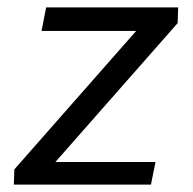

<svg xmlns="http://www.w3.org/2000/svg" viewBox="-20 -500 522 520"><path d="M461.2 -437.5 130 -61.2H401.2L388.8 0H17.5L18.8 -41.2L348.8 -416.2H92.5L105 -480H462.5Z"/></svg>

Font: Cambay
Style: Italic
Weight: 400
Italic angle: -11°
Designer: Pooja Saxena
Foundry: Pooja Saxena
Version: Version 1.019;PS 001.019;hotconv 1.0.70;makeotf.lib2.5.58329